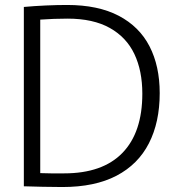

<svg xmlns="http://www.w3.org/2000/svg" viewBox="-20 -751 704 773"><path d="M231 2Q188 2 151.5 1Q115 0 76 -1V-723Q120 -727 165.5 -729Q211 -731 250 -731Q375 -731 458 -687.5Q541 -644 582 -564.5Q623 -485 623 -376Q623 -259 579.5 -174Q536 -89 449 -43.5Q362 2 231 2ZM238 -53Q393 -53 473 -135.5Q553 -218 553 -374Q553 -466 521 -533.5Q489 -601 422 -638.5Q355 -676 252 -676Q226 -676 197 -675Q168 -674 142 -672V-54Q164 -53 185.5 -53Q207 -53 238 -53Z"/></svg>

Font: Murecho Light
Style: Regular
Weight: 300
Designer: Neil Summerour
Foundry: Positype
Version: Version 1.010; ttfautohint (v1.8.3)